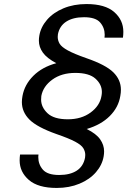

<svg xmlns="http://www.w3.org/2000/svg" viewBox="-20 -732 629 948"><path d="M408 -95Q455 -72 474.5 -44Q494 -16 494 15Q494 27 492 39Q485 82 454 118Q423 154 372.5 175Q322 196 260 196Q168 196 122.5 156.5Q77 117 77 60Q77 46 79 31H170Q169 37 169 43Q169 80 192 106Q215 132 272 132Q326 132 359 110.5Q392 89 400 46Q401 39 401 33Q401 16 391.5 0Q382 -16 351 -32.5Q320 -49 259 -70Q163 -104 125.5 -141.5Q88 -179 88 -228Q88 -242 91 -258Q101 -314 144.5 -357.5Q188 -401 258 -420Q211 -445 191.5 -472.5Q172 -500 172 -531Q172 -543 174 -555Q181 -598 212 -634Q243 -670 293.5 -691Q344 -712 407 -712Q499 -712 544 -672.5Q589 -633 589 -575Q589 -561 587 -546H496Q497 -553 497 -560Q497 -595 474.5 -621Q452 -647 395 -647Q341 -647 307.5 -625.5Q274 -604 266 -563Q265 -556 265 -550Q265 -532 274.5 -516Q284 -500 315 -483Q346 -466 406 -445Q502 -412 539.5 -375Q577 -338 577 -289Q577 -274 574 -258Q565 -202 522 -159Q479 -116 408 -95ZM184 -258Q183 -249 183 -240Q183 -203 214.5 -173Q246 -143 315 -143Q382 -143 427.5 -176.5Q473 -210 481 -258Q483 -268 483 -278Q483 -315 451.5 -343.5Q420 -372 352 -372Q284 -372 238.5 -339Q193 -306 184 -258Z"/></svg>

Font: Fz Poppins
Style: Italic
Weight: 400
Italic angle: -10°
Designer: Ninad Kale (Devanagari), Jonny Pinhorn (Latin)
Foundry: Indian Type Foundry
Version: Vit hóa bi Vntype.Com & FontZin.Com